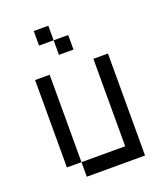

<svg xmlns="http://www.w3.org/2000/svg" viewBox="-156 -971 919 1075"><g transform="rotate(-20 304.0 -434.0)"><path d="M173.6 -86.8H86.8V-607.6H173.6ZM520.8 0H173.6V-86.8H434V-607.6H520.8ZM260.4 -694.4V-781.2H347.2V-694.4ZM260.4 -781.2H173.6V-868.1H260.4Z"/></g></svg>

Font: 8-bit Operator+
Style: Regular
Weight: 400
Designer: GrandChaos9000
Foundry: Grand Chaos Productions
Version: Version 1.2.0 - April 24, 2014